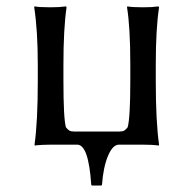

<svg xmlns="http://www.w3.org/2000/svg" viewBox="-20 -452 604 600"><path d="M466.8 -200.2Q466.8 -71.3 477.1 0L476.1 2.9Q458 0 423.8 0H352.1H221.2Q256.8 0 265.1 125L267.1 127.9H296.9L298.8 125Q302.7 70.8 317.4 35.4Q332 0 352.1 0H221.2H141.1Q126 0 112.8 0.7Q99.6 1.5 94.2 2L88.9 2.9L87.9 0Q98.1 -71.3 98.1 -200.2V-249Q98.1 -356.4 86.9 -429.2L87.9 -432.1Q102.1 -429.2 137.2 -429.2Q152.3 -429.2 164.6 -429.9Q176.8 -430.7 181.6 -431.6L186 -432.1L188 -429.2Q178.2 -361.8 178.2 -249V-200.2Q178.2 -81.5 186 -54.2Q191.9 -46.9 196.8 -43.9Q201.7 -41 211.9 -41H353Q363.3 -41 368.2 -43.9Q373 -46.9 378.9 -54.2Q387.2 -83 387.2 -200.2V-250Q387.2 -366.2 377 -429.2L377.9 -432.1Q391.6 -429.2 426.8 -429.2Q441.9 -429.2 454.1 -429.9Q466.3 -430.7 470.7 -431.6L475.1 -432.1L477.1 -429.2Q466.8 -362.3 466.8 -250Z"/></svg>

Font: Linux Biolinum G
Style: Regular
Weight: 400
Designer: Philipp H. Poll
Foundry: Philipp H. Poll
Version: Version 1.1.0 ; ttfautohint (v1.6)